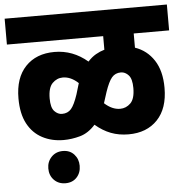

<svg xmlns="http://www.w3.org/2000/svg" viewBox="-55 -675 875 902"><g transform="rotate(-5 382.5 -224.5)"><path d="M0 -500V-622H765V-500H598V-433Q654 -414 687 -363.5Q720 -313 720 -233Q720 -136 669.5 -83Q619 -30 533 -30Q488 -30 450 -44.5Q412 -59 377 -89Q344 -52 304.5 -41Q265 -30 227 -30Q171 -30 126.5 -53.5Q82 -77 57 -124Q32 -171 32 -243Q32 -340 82.5 -393Q133 -446 219 -446Q306 -446 375 -387Q393 -407 413 -418.5Q433 -430 454 -436V-500ZM178 -230Q178 -187 194 -170Q210 -153 230 -153Q257 -153 273 -171.5Q289 -190 305 -238L320 -288Q321 -289 321 -290Q286 -323 248 -323Q220 -323 199 -302Q178 -281 178 -230ZM431 -188 430 -186Q466 -153 504 -153Q532 -153 553 -173.5Q574 -194 574 -245Q574 -288 558 -305.5Q542 -323 522 -323Q495 -323 479 -304Q463 -285 447 -238ZM143 97Q143 65 164 43Q185 21 218 21Q251 21 271 43Q291 65 291 97Q291 130 271 151.5Q251 173 218 173Q185 173 164 151.5Q143 130 143 97Z"/></g></svg>

Font: Noto Sans Devanagari UI SemiCondensed ExtraBold
Style: Regular
Weight: 800
Width: 4
Designer: Jelle Bosma - Monotype Design Team
Foundry: Monotype Imaging Inc.
Version: Version 2.004; ttfautohint (v1.8.4.7-5d5b)